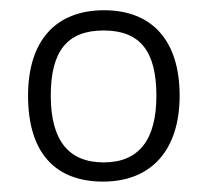

<svg xmlns="http://www.w3.org/2000/svg" viewBox="-20 -742 401 371"><path d="M327.1 -557.1C327.1 -664.1 273.4 -722.2 181.2 -722.2C86.9 -722.2 34.2 -662.6 34.2 -557.1C34.2 -447.8 85.9 -391.1 179.2 -391.1C272.5 -391.1 327.1 -452.1 327.1 -557.1ZM78.1 -557.1C78.1 -642.6 109.4 -683.1 180.2 -683.1C251 -683.1 282.2 -642.6 282.2 -557.1C282.2 -471.2 248 -428.2 180.2 -428.2C112.3 -428.2 78.1 -471.2 78.1 -557.1Z"/></svg>

Font: Open Sans 300
Style: Regular
Weight: 300
Foundry: Ascender Corporation
Version: Version 1.100;PS 001.100;hotconv 1.0.88;makeotf.lib2.5.64775